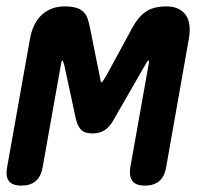

<svg xmlns="http://www.w3.org/2000/svg" viewBox="-42 -570 662 600"><path d="M477 -46Q472 -18 455.5 -4Q439 10 411 10Q383 10 372 -4Q361 -18 365 -46L422 -366Q425 -380 422 -381Q419 -381 411 -366L315 -199Q303 -176 287 -164.5Q271 -153 247 -153Q223 -153 211.5 -164.5Q200 -176 195 -199L159 -366Q155 -381 152.5 -381Q150 -381 148 -366L91 -46Q86 -18 69.5 -4Q53 10 25 10Q-3 10 -14 -4Q-25 -18 -20 -46L51 -445Q60 -498 89 -524Q118 -550 160 -550Q181 -550 195 -546Q209 -542 218 -533.5Q227 -525 231.5 -512.5Q236 -500 239 -484L269 -335Q273 -312 275 -312Q275 -312 276 -313Q278 -313 291 -335L372 -484Q389 -516 413 -533Q437 -550 478 -550Q518 -550 537.5 -524.5Q557 -499 548 -448Z"/></svg>

Font: Maple Mono NL SemiBold
Style: Italic
Weight: 600
Italic angle: -10°
Monospace: yes
Designer: subframe7536
Version: Version 7.000